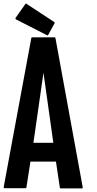

<svg xmlns="http://www.w3.org/2000/svg" viewBox="-36 -1044 536 1065"><path d="M422.9 -4.9Q422.9 -3.9 422.9 -2.9Q421.9 -2 421.9 -1Q420.9 0 419.9 1Q418.9 1 418 1Q378.9 1 300.8 1Q298.8 1 296.9 0Q295.9 -2 295.9 -3.9Q289.1 -51.8 274.4 -147.5Q227.5 -147.5 132.8 -147.5Q125 -99.6 110.4 -3.9Q110.4 -2 109.4 -1Q107.4 0 105.5 0Q67.4 0 -10.7 0Q-11.7 0 -12.7 -1Q-13.7 -1 -14.6 -2Q-15.6 -2.9 -15.6 -3.9Q-15.6 -3.9 -15.6 -5.9Q35.2 -281.2 137.7 -833Q137.7 -834 138.7 -835.9Q140.6 -836.9 142.6 -836.9Q183.6 -836.9 266.6 -836.9Q268.6 -836.9 269.5 -835.9Q271.5 -835 271.5 -833Q322.3 -556.6 422.9 -4.9ZM205.1 -640.6Q186.5 -510.7 149.4 -252Q186.5 -252 259.8 -252Q241.2 -381.8 205.1 -640.6ZM49.8 -939.5Q49.8 -941.4 49.8 -942.4Q49.8 -943.4 50.8 -945.3Q68.4 -970.7 104.5 -1021.5Q105.5 -1023.4 107.4 -1023.4Q107.4 -1024.4 108.4 -1024.4Q110.4 -1024.4 111.3 -1022.5Q163.1 -989.3 264.6 -921.9Q266.6 -919.9 267.6 -918Q267.6 -918 267.6 -917Q267.6 -916 266.6 -915Q254.9 -893.6 231.4 -850.6Q230.5 -849.6 229.5 -848.6Q228.5 -848.6 228.5 -847.7Q227.5 -847.7 226.6 -847.7Q226.6 -847.7 225.6 -848.6Q225.6 -848.6 224.6 -848.6Q167 -877.9 52.7 -936.5Q51.8 -937.5 50.8 -938.5Q50.8 -939.5 49.8 -939.5Z"/></svg>

Font: Typeface
Style: Regular
Weight: 400
Version: Version 1.0